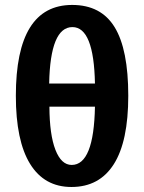

<svg xmlns="http://www.w3.org/2000/svg" viewBox="-20 -744 581 774"><path d="M497.1 -357.9Q497.1 -173.8 438.7 -82Q380.4 9.8 268.1 9.8Q158.7 9.8 101.3 -83.3Q43.9 -176.3 43.9 -357.9Q43.9 -724.1 271 -724.1Q387.2 -724.1 442.1 -634.5Q497.1 -544.9 497.1 -357.9ZM269 -79.1Q358.4 -79.1 362.8 -314H179.2Q179.7 -201.2 203.4 -140.1Q227.1 -79.1 269 -79.1ZM272 -634.8Q182.6 -634.8 178.2 -407.2H362.8Q358.4 -634.8 272 -634.8Z"/></svg>

Font: Libra Sans Modern
Style: Bold
Weight: 700
Foundry: Stefan Peev, Context Ltd
Version: Version 1.000